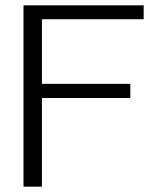

<svg xmlns="http://www.w3.org/2000/svg" viewBox="-20 -699 558 719"><path d="M518 -627H137V-385H468V-332H137V0H68V-679H518Z"/></svg>

Font: Pavanam
Style: Regular
Weight: 400
Designer: Tharique Azeez
Foundry: Tharique Azeez
Version: Version 1.86; ttfautohint (v1.3) -l 8 -r 50 -G 200 -x 14 -D 